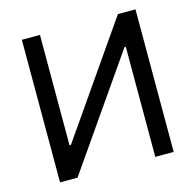

<svg xmlns="http://www.w3.org/2000/svg" viewBox="-106 -836 963 946"><g transform="rotate(-15 375.5 -363.5)"><path d="M85.9 -727.3V0H175.1L565 -561.4H571.7V0H665.5V-727.3H576L185.4 -164.4H178.3V-727.3Z"/></g></svg>

Font: Margiela Sans Text
Style: Regular
Weight: 400
Designer: Stefan Endress, Andreas Faust
Version: Version 1.100;FEAKit 1.0